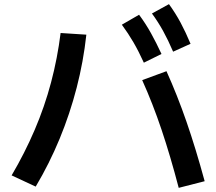

<svg xmlns="http://www.w3.org/2000/svg" viewBox="-20 -875 1040 925"><path d="M673 -573Q648 -628 623 -671Q598 -714 567 -756L650 -804Q682 -761 707.5 -715Q733 -669 758 -615ZM814 -626Q790 -682 766 -725.5Q742 -769 712 -810L794 -855Q826 -811 850.5 -765Q875 -719 898 -664ZM841 30Q801 -123 758.5 -249.5Q716 -376 665 -489L782 -532Q834 -417 878.5 -288.5Q923 -160 966 -2ZM36 -30Q99 -137 147 -249Q195 -361 226 -478Q257 -595 272 -716L396 -708Q382 -579 349.5 -453Q317 -327 267.5 -207Q218 -87 152 24Z"/></svg>

Font: M PLUS 2 SemiBold
Style: Regular
Weight: 600
Designer: Coji Morishita
Foundry: UNDERFOREST DESIGN
Version: Version 1.001